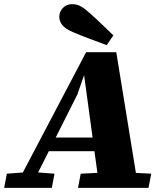

<svg xmlns="http://www.w3.org/2000/svg" viewBox="-54 -903 792 923"><path d="M-34 0 -21 -68 72 -75H116L208 -68L195 0ZM17 0 360 -652H505L611 0H424L350 -544H351L318 -449L92 0ZM170 -176 183 -242H459L465 -176ZM321 0 334 -68 473 -75H541L673 -68L660 0ZM491 -733 459 -686Q419 -701 378.5 -716Q338 -731 298 -748Q260 -764 245.5 -782.5Q231 -801 231 -822Q231 -846 248 -864.5Q265 -883 293 -883Q317 -883 337 -871Q357 -859 383 -835Q410 -811 437 -785Q464 -759 491 -733Z"/></svg>

Font: Source Serif 4 Black
Style: Italic
Weight: 900
Italic angle: -12°
Designer: Frank Grießhammer
Foundry: Adobe Systems Incorporated
Version: Version 4.004;hotconv 1.0.116;makeotfexe 2.5.65601